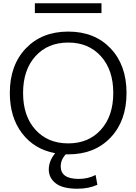

<svg xmlns="http://www.w3.org/2000/svg" viewBox="-20 -933 833 1173"><path d="M193 -853V-913H600V-853ZM40 -365Q40 -535 138 -637.5Q236 -740 397 -740Q558 -740 655.5 -637.5Q753 -535 753 -365Q753 -195 655.5 -92.5Q558 10 397 10H382Q351 42 351 84Q351 160 461 160Q518 160 564 136L575 196Q521 220 453 220Q363 220 320.5 187Q278 154 278 102Q278 51 317 3Q189 -21 114.5 -119Q40 -217 40 -365ZM397 -57Q521 -57 596.5 -140.5Q672 -224 672 -365Q672 -506 596.5 -589.5Q521 -673 397 -673Q272 -673 196.5 -589.5Q121 -506 121 -365Q121 -224 196.5 -140.5Q272 -57 397 -57Z"/></svg>

Font: M PLUS 1p
Style: Regular
Weight: 400
Version: Version 1.062